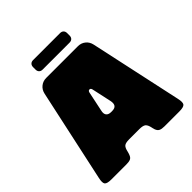

<svg xmlns="http://www.w3.org/2000/svg" viewBox="-219 -985 1140 1140"><g transform="rotate(-45 351.0 -415.0)"><path d="M191 0Q214 0 226 -5.5Q238 -11 244 -28Q245 -30 245.5 -32Q246 -34 247 -36.5Q248 -39 248.5 -41.5Q249 -44 250 -47Q256 -76 267.5 -85Q279 -94 308 -94H394Q423 -94 435 -85Q447 -76 453 -47Q453 -44 454 -41.5Q455 -39 455.5 -37Q456 -35 456.5 -32.5Q457 -30 458 -28Q464 -12 476 -6Q488 0 511 0H636Q672 0 681.5 -11.5Q691 -23 683 -59L557 -641Q551 -668 531 -684Q511 -700 484 -700H218Q191 -700 171 -684Q151 -668 145 -641L19 -59Q11 -23 20.5 -11.5Q30 0 66 0ZM347 -284Q325 -284 315.5 -296.5Q306 -309 312 -333L338 -457Q341 -470 351 -470Q361 -470 364 -457L391 -333Q396 -309 387.5 -296.5Q379 -284 355 -284ZM238 -830Q224 -830 216 -822Q208 -814 208 -800V-780Q208 -766 216 -758Q224 -750 238 -750H464Q478 -750 486 -758Q494 -766 494 -780V-800Q494 -814 486 -822Q478 -830 464 -830Z"/></g></svg>

Font: Bolota
Style: Bold
Weight: 240
Designer: Gabriel Pang
Version: Version 1.000